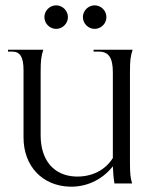

<svg xmlns="http://www.w3.org/2000/svg" viewBox="-20 -686 566 718"><path d="M240 12C300 14 360 -11 402 -64C403 -39 405 -17 408 0H474C468 -20 466 -36 466 -76V-416C466 -460 468 -476 476 -500H330V-493H350C386 -493 402 -470 402 -416V-95C372 -47 319 -23 260 -26C182 -30 132 -86 132 -180V-416C132 -460 134 -476 142 -500H10V-493H26C55 -493 68 -473 68 -423V-172C68 -64 139 9 240 12ZM190 -578C214 -578 234 -598 234 -622C234 -646 214 -666 190 -666C166 -666 146 -646 146 -622C146 -598 166 -578 190 -578ZM334 -578C358 -578 378 -598 378 -622C378 -646 358 -666 334 -666C310 -666 290 -646 290 -622C290 -598 310 -578 334 -578Z"/></svg>

Font: Sinistre
Style: Regular
Weight: 400
Designer: Jules Durand
Foundry: Collletttivo
Version: Version 69.420;Glyphs 3.2 (3217)